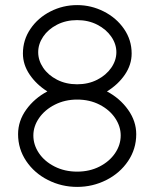

<svg xmlns="http://www.w3.org/2000/svg" viewBox="-20 -736 606 754"><path d="M454 -204Q454 -240 432 -272.5Q410 -305 371 -325Q332 -345 283 -345Q235 -345 195.5 -325Q156 -305 133.5 -272.5Q111 -240 111 -204Q111 -167 133 -134.5Q155 -102 194.5 -82Q234 -62 283 -62Q332 -62 371 -82Q410 -102 432 -134.5Q454 -167 454 -204ZM166 -377Q123 -404 96.5 -443Q70 -482 70 -526Q70 -579 99.5 -622.5Q129 -666 178 -691Q227 -716 283 -716Q338 -716 387.5 -691Q437 -666 467 -622.5Q497 -579 497 -526Q497 -482 470.5 -443Q444 -404 400 -377Q451 -350 483 -305Q515 -260 515 -209Q515 -151 483 -103.5Q451 -56 397.5 -29Q344 -2 283 -2Q222 -2 168.5 -29Q115 -56 83 -103.5Q51 -151 51 -209Q51 -261 83 -305.5Q115 -350 166 -377ZM283 -405Q327 -405 362 -423Q397 -441 417 -470Q437 -499 437 -531Q437 -563 417 -592Q397 -621 362 -639Q327 -657 283 -657Q239 -657 204 -639Q169 -621 149.5 -592Q130 -563 130 -531Q130 -499 149.5 -470Q169 -441 204 -423Q239 -405 283 -405Z"/></svg>

Font: SUIT Light
Style: Regular
Weight: 300
Designer: Sunn Youn; Korean Glyphs from Source Han Sans (Sandoll Communications; Soo-young Jang, Joo-yeon Kang)
Foundry: Sunn
Version: Version 1.006